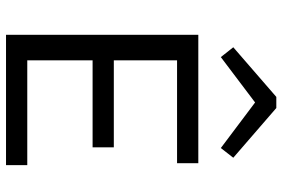

<svg xmlns="http://www.w3.org/2000/svg" viewBox="-174 -788 961 654"><g transform="rotate(90 307.0 -460.5)"><path d="M98 -655H185V0H98ZM110.4 -582.6V-655H535.5V-582.6ZM110.4 0V-72.4H542V0ZM110.4 -294.9V-367.2H481.4V-294.9ZM140.5 -774.1 309.6 -920.7H337.2L340.3 -857.3L174 -731.7ZM516.8 -774.1 483.7 -731.7 316.7 -857.3 319.8 -920.7H347.4Z"/></g></svg>

Font: Intel One Mono Light
Style: Regular
Weight: 300
Monospace: yes
Designer: Fred Shallcrass
Foundry: Frere-Jones Type LLC
Version: Version 1.004